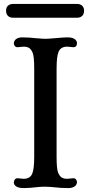

<svg xmlns="http://www.w3.org/2000/svg" viewBox="-20 -962 468 989"><path d="M11.2 0ZM326.2 -41 357.9 -43.9Q367.2 -43.9 371.8 -37.1Q376.5 -30.3 376.5 -24.7Q376.5 -19 374.3 -13.7Q372.1 -8.3 367.2 -3.9Q354.5 6.8 332.8 6.8Q311 6.8 296.1 5.9Q281.2 4.9 268.1 3.4Q213.9 -2.4 180.7 1Q129.4 6.8 106.7 6.8Q84 6.8 75 3.7Q65.9 0.5 60.5 -3.9Q51.3 -12.2 51.3 -21.2Q51.3 -30.3 56.2 -37.1Q61 -43.9 70.3 -43.9L101.6 -41Q134.8 -41 146 -67.4Q156.2 -91.3 156.2 -154.3V-607.9Q156.2 -671.4 148.2 -690.2Q140.1 -709 129.4 -715.3Q118.7 -721.7 101.6 -721.7L70.3 -718.8Q61 -718.8 56.2 -725.3Q51.3 -731.9 51.3 -737.8Q51.3 -743.7 53.5 -748.8Q55.7 -753.9 60.5 -758.8Q72.8 -769.5 94.7 -769.5Q116.7 -769.5 131.8 -768.3Q147 -767.1 160.2 -765.6L186 -763.7Q198.7 -762.2 214.1 -762.2Q229.5 -762.2 242.2 -763.7L268.1 -765.6Q307.6 -769.5 325.9 -769.5Q344.2 -769.5 353 -766.4Q361.8 -763.2 367.2 -758.8Q376.5 -750 376.5 -740.7Q376.5 -718.8 357.9 -718.8L326.2 -721.7Q293 -721.7 281.7 -695.3Q271.5 -671.4 271.5 -607.9V-154.3Q271.5 -91.3 279.5 -72.5Q287.6 -53.7 298.3 -47.4Q309.1 -41 326.2 -41ZM11.2 -906.7Q11.2 -923.8 21.5 -932.9Q31.7 -941.9 48.8 -941.9H375.5Q392.6 -941.9 402.8 -932.9Q413.1 -923.8 413.1 -906.7Q413.1 -889.6 403.3 -880.1Q393.6 -870.6 376.5 -870.6H47.9Q30.8 -870.6 21 -880.1Q11.2 -889.6 11.2 -906.7Z"/></svg>

Font: Stoke
Style: Regular
Weight: 400
Designer: Nicole Fally
Foundry: Nicole Fally
Version: Version 1.002